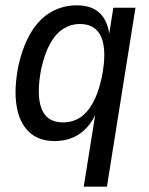

<svg xmlns="http://www.w3.org/2000/svg" viewBox="-20 -520 557 720"><path d="M294 180 340 -108H345Q331 -69 306.5 -42.5Q282 -16 251.5 -3.5Q221 9 185 9Q124 9 88 -26Q52 -61 42 -124Q32 -187 49 -273Q67 -352 98.5 -402Q130 -452 173.5 -476Q217 -500 268 -500Q325 -500 355.5 -469.5Q386 -439 391 -382L388 -384L405 -491H488L381 180ZM216 -61Q252 -61 280 -79Q308 -97 329 -135.5Q350 -174 362 -232Q381 -328 360.5 -379Q340 -430 280 -430Q246 -430 217.5 -412Q189 -394 168 -356.5Q147 -319 134 -259Q116 -163 136 -112Q156 -61 216 -61Z"/></svg>

Font: Nunito Sans 10pt Condensed Medium
Style: Italic
Weight: 500
Width: 3
Italic angle: -9°
Designer: Vernon Adams
Foundry: Vernon Adams
Version: Version 3.101;gftools[0.9.27]